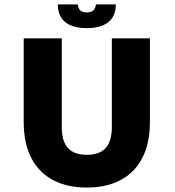

<svg xmlns="http://www.w3.org/2000/svg" viewBox="-20 -840 789 867"><path d="M485 -667V-267C485 -182 450 -141 372 -141C294 -141 259 -182 259 -267V-667H87V-287C87 -100 192 7 372 7C552 7 657 -100 657 -287V-667ZM413 -820C410 -798 401 -784 372 -784C343 -784 334 -798 331 -820H241C241 -753 283 -713 372 -713C461 -713 503 -753 503 -820Z"/></svg>

Font: Maven Pro
Style: Black
Weight: 900
Designer: Joe Prince
Foundry: Joe Prince
Version: Version 1.003